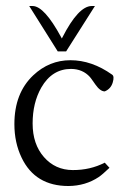

<svg xmlns="http://www.w3.org/2000/svg" viewBox="-20 -602 413 638"><path d="M117.2 -311Q88.4 -260.3 88.4 -191.7Q88.4 -123 126 -80.1Q163.6 -37.1 221.7 -36.9Q279.8 -36.6 328.1 -61.5L343.8 -44.4Q320.3 -22 308.1 -13.7Q264.2 15.6 207.5 16.1Q96.7 16.1 51.8 -78.1Q27.8 -127.9 27.8 -189.5Q27.8 -292.5 90.3 -351.6Q143.6 -401.9 213.9 -401.9Q285.2 -401.9 352.5 -354Q360.8 -348.6 354.5 -327.6Q348.1 -306.6 328.1 -298.3Q313 -298.3 297.1 -321Q281.2 -343.8 278.8 -346.2Q254.9 -372.6 216.3 -373Q152.8 -373 117.2 -311ZM295.4 -582 199.7 -431.2H171.9L77.1 -582H88.4Q127 -582 183.1 -478.5L185.5 -474.1L187.5 -478Q240.2 -581.1 284.2 -582Z"/></svg>

Font: Lancelot
Style: Regular
Weight: 400
Designer: Marion Kadi
Foundry: Marion Kadi, Anton Koovit
Version: 1.004